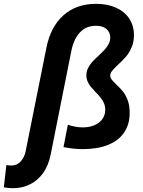

<svg xmlns="http://www.w3.org/2000/svg" viewBox="-130 -780 757 1013"><path d="M-109.9 208 -96.2 90.8Q-80.6 93.3 -71.3 93.3Q-39.1 93.3 -19.8 70.3Q-0.5 47.4 4.9 20L115.2 -529.8Q137.2 -639.2 205.1 -699.5Q272.9 -759.8 376.5 -759.8Q436.5 -759.8 481.9 -739.5Q527.3 -719.2 552 -681.9Q576.7 -644.5 576.7 -594.2Q576.7 -558.1 564.2 -529.5Q551.8 -501 534.9 -481.4Q518.1 -461.9 492.7 -438.5Q471.2 -418 461.4 -406Q451.7 -394 451.7 -381.3Q451.7 -370.1 459 -360.6Q466.3 -351.1 483.4 -334.5Q504.4 -314.9 518.8 -297.1Q533.2 -279.3 543.7 -251.2Q554.2 -223.1 554.2 -185.1Q554.2 -124 525.1 -81.1Q496.1 -38.1 440.4 -15.6Q384.8 6.8 306.2 6.8Q259.3 6.8 205.1 -3.9L228 -122.1Q242.2 -116.7 263.4 -112.3Q284.7 -107.9 307.1 -107.9Q341.8 -107.9 368.7 -119.6Q395.5 -131.3 410.4 -152.3Q425.3 -173.3 425.3 -200.7Q425.3 -219.7 418.5 -235.6Q411.6 -251.5 401.6 -263.9Q391.6 -276.4 374.5 -293.9Q357.4 -312 348.1 -323.5Q338.9 -335 332.3 -349.9Q325.7 -364.7 325.7 -382.3Q325.7 -402.8 334.5 -420.7Q343.3 -438.5 356.4 -452.9Q369.6 -467.3 390.6 -486.8Q411.1 -505.9 423.1 -519Q435.1 -532.2 443.4 -548.3Q451.7 -564.5 451.7 -582Q451.7 -608.9 432.4 -626.5Q413.1 -644 376 -644Q323.7 -644 291 -608.2Q258.3 -572.3 246.1 -509.8L137.2 36.1Q126 92.8 97.7 132.6Q69.3 172.4 28.3 192.6Q-12.7 212.9 -62 212.9Q-87.4 212.9 -109.9 208Z"/></svg>

Font: Reddit Sans Fudge
Style: Bold
Weight: 700
Italic angle: -11.25°
Designer: Stephen Hutchings
Version: Version 1.013